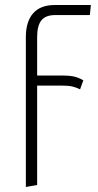

<svg xmlns="http://www.w3.org/2000/svg" viewBox="-20 -542 389 765"><path d="M128 -394V-241H230Q259 -241 277 -236.5Q295 -232 312 -222L299 -186Q283 -194 267.5 -197.5Q252 -201 226 -201H128V195L83 203V-394Q83 -456 112 -489Q141 -522 198 -522H342L338 -482H200Q162 -482 145 -461Q128 -440 128 -394Z"/></svg>

Font: Fira Sans Extra Condensed ExtraLight
Style: Regular
Weight: 275
Width: 1
Designer: Carrois Corporate & Edenspiekermann AG
Foundry: Carrois Corporate GbR & Edenspiekermann AG
Version: Version 4.203